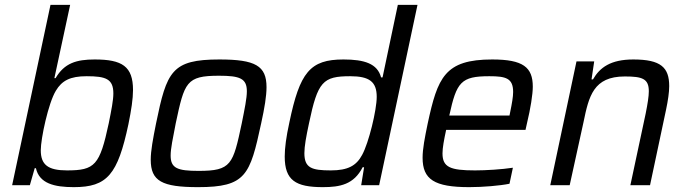

<svg xmlns="http://www.w3.org/2000/svg" viewBox="-20 -763 2830 791"><path d="M284 8C422 8 465 -44 509 -251C521 -310 528 -356 528 -392C528 -490 483 -518 370 -518C295 -518 245 -503 209 -441H204L269 -743H188L30 0H103L123 -70H128C142 -7 204 8 284 8ZM256 -61C178 -61 148 -84 148 -144C148 -192 179 -338 210 -389C235 -431 269 -449 337 -449C416 -449 447 -438 447 -378C447 -350 439 -310 428 -255C391 -82 371 -61 256 -61Z M796 8C993 8 1010 -41 1056 -255C1070 -319 1078 -367 1078 -404C1078 -492 1032 -518 884 -518C687 -518 667 -469 623 -255C610 -190 601 -142 601 -105C601 -17 647 8 796 8ZM798 -59C711 -59 683 -70 683 -122C683 -151 692 -193 704 -255C740 -424 747 -451 882 -451C968 -451 997 -440 997 -387C997 -358 988 -315 976 -255C940 -85 933 -59 798 -59Z M1310 8C1381 8 1438 -3 1474 -74H1480L1468 0H1542L1700 -743H1619L1556 -444H1550C1535 -501 1481 -518 1395 -518C1257 -518 1215 -465 1172 -258C1159 -199 1153 -153 1153 -118C1153 -20 1198 8 1310 8ZM1343 -61C1264 -61 1234 -71 1234 -132C1234 -160 1241 -199 1253 -255C1289 -427 1310 -449 1423 -449C1502 -449 1532 -426 1532 -364C1532 -309 1499 -174 1472 -125C1448 -80 1413 -61 1343 -61Z M1913 8C1970 8 2040 2 2079 -6L2093 -72C2047 -65 1982 -61 1937 -61C1835 -61 1803 -74 1803 -131C1803 -154 1809 -186 1818 -228H2145L2151 -255C2166 -317 2175 -375 2175 -406C2175 -486 2135 -518 2008 -518C1812 -518 1783 -444 1742 -254C1730 -196 1721 -150 1721 -113C1721 -24 1769 8 1913 8ZM2079 -287H1831C1861 -425 1879 -449 1996 -449C2064 -449 2094 -441 2094 -384C2094 -364 2089 -336 2082 -302Z M2355 -510 2247 0H2327L2384 -260C2406 -367 2425 -448 2554 -448C2626 -448 2653 -439 2653 -387C2653 -366 2648 -335 2640 -295L2577 0H2658L2724 -311C2732 -349 2737 -383 2737 -408C2737 -485 2703 -518 2589 -518C2496 -518 2451 -485 2423 -436H2417L2428 -510Z"/></svg>

Font: Saira UNSAM
Style: Italic
Weight: 400
Italic angle: -12°
Designer: Hector Gatti with collaboration of the Omnibus-Type team
Foundry: Omnibus-Type
Version: Version 0.072;PS 000.072;hotconv 1.0.88;makeotf.lib2.5.64775